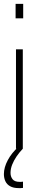

<svg xmlns="http://www.w3.org/2000/svg" viewBox="-32 -763 186 985"><path d="M48 -669V-743H87V-669ZM50 0V-510H85V0ZM64 202Q37 202 20 192.5Q3 183 -4.5 166.5Q-12 150 -12 130Q-12 96 8 58.5Q28 21 63 -10L85 0Q67 19 53 39.5Q39 60 30.5 81.5Q22 103 22 124Q22 143 32.5 156.5Q43 170 69 170Q72 170 75.5 170Q79 170 86 169V201Q79 202 75 202Q71 202 64 202Z"/></svg>

Font: Saira UltraCondensed Thin
Style: Regular
Weight: 250
Width: 1
Designer: Hector Gatti with collaboration of the Omnibus-Type team
Foundry: Omnibus-Type
Version: Version 1.101